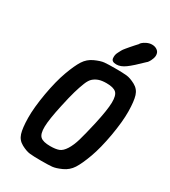

<svg xmlns="http://www.w3.org/2000/svg" viewBox="-236 -1115 1090 1230"><g transform="rotate(30 309.0 -500.0)"><path d="M382 -775H380Q345 -775 343 -800Q342 -810 343.5 -821Q345 -832 352 -845Q359 -858 363.5 -867Q368 -876 381.5 -892Q395 -908 400 -914Q405 -920 422 -939Q439 -958 443 -962Q441 -963 450.5 -972.5Q460 -982 479 -991Q498 -1000 516 -1000H517Q539 -1000 554.5 -989Q570 -978 572 -961Q575 -946 568 -927Q561 -908 553 -897Q545 -886 544 -887Q480 -824 446 -799.5Q412 -775 382 -775ZM271 0Q216 0 188.5 -3Q161 -6 124.5 -25.5Q88 -45 76 -83.5Q64 -122 63 -196.5Q62 -271 81 -381Q100 -488 126.5 -560.5Q153 -633 177 -670.5Q201 -708 242 -726.5Q283 -745 309 -747.5Q335 -750 388 -750Q390 -750 391 -750Q446 -750 473.5 -747Q501 -744 537.5 -724.5Q574 -705 586 -666.5Q598 -628 599 -553.5Q600 -479 581 -369Q562 -262 535.5 -189.5Q509 -117 485 -79.5Q461 -42 420 -23.5Q379 -5 353 -2.5Q327 0 274 0Q272 0 271 0ZM275 -110Q316 -110 339.5 -119Q363 -128 383.5 -160.5Q404 -193 418 -241Q432 -289 453 -381Q478 -494 479 -548.5Q480 -603 459.5 -621.5Q439 -640 388 -640Q355 -640 333.5 -633Q312 -626 294.5 -611.5Q277 -597 263.5 -563Q250 -529 237.5 -486Q225 -443 209 -369Q184 -255 183 -201Q182 -147 202.5 -128.5Q223 -110 275 -110Z"/></g></svg>

Font: Hermit
Style: Bold Italic
Weight: 700
Italic angle: -10°
Designer: Pablo Caro
Version: Version 2.000;PS 002.000;hotconv 1.0.88;makeotf.lib2.5.64775